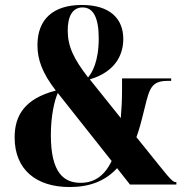

<svg xmlns="http://www.w3.org/2000/svg" viewBox="-20 -744 744 774"><path d="M261 10C341 10 404 -14 452 -66L504 0H691V-10H689C679 -10 672 -14 621 -78L530 -191C541 -221 548 -247 564 -312C583 -389 591 -418 657 -418H670V-428H472V-384C472 -342 470 -303 467 -268L342 -424C453 -457 477 -532 477 -587C477 -668 424 -724 310 -724C195 -724 131 -667 131 -562C131 -504 150 -450 205 -379C78 -346 39 -277 39 -190C39 -60 126 10 261 10ZM335 -432C277 -507 253 -557 253 -621C253 -678 272 -714 313 -714C356 -714 378 -673 378 -589C378 -494 350 -449 335 -432ZM305 -7C239 -7 185 -45 185 -199C185 -276 199 -338 213 -369L430 -95C400 -32 357 -7 305 -7Z"/></svg>

Font: Noto Serif Display ExtraCondensed Black
Style: Regular
Weight: 900
Width: 2
Designer: Monotype Design Team
Foundry: Monotype Imaging Inc.
Version: Version 2.009